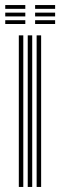

<svg xmlns="http://www.w3.org/2000/svg" viewBox="-20 -740 238 760"><path d="M125 0V-600H142.8V0ZM54.5 0V-600H72.2V0ZM89.8 0V-600H107.5V0ZM119 -705V-720H198.2V-705ZM0.8 -705V-720H80.2V-705ZM0.8 -675V-690H80.2V-675ZM119 -675V-690H198.2V-675ZM0.8 -645V-660H80.2V-645ZM119 -645V-660H198.2V-645Z"/></svg>

Font: Big Shoulders Inline Text Medium
Style: Regular
Weight: 500
Designer: Patric King
Foundry: XO Type Co
Version: Version 1.000